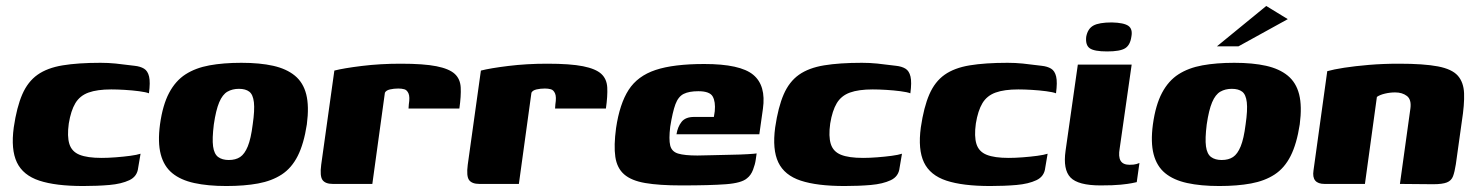

<svg xmlns="http://www.w3.org/2000/svg" viewBox="-20 -615 4939 642"><path d="M258 7Q166 7 111.5 -11Q57 -29 36.5 -72Q16 -115 26 -189Q36 -257 54.5 -299.5Q73 -342 105.5 -365Q138 -388 189.5 -396.5Q241 -405 316 -405Q342 -405 367 -402.5Q392 -400 430 -395Q449 -393 461.5 -385.5Q474 -378 478.5 -359Q483 -340 478 -303Q468 -307 445 -310Q422 -313 397 -314.5Q372 -316 352 -316Q305 -316 276 -305.5Q247 -295 232 -270Q217 -245 210 -202Q204 -159 212 -133.5Q220 -108 246 -97.5Q272 -87 320 -87Q341 -87 367 -89Q393 -91 415.5 -94Q438 -97 450 -101L442 -54Q439 -25 412.5 -12.5Q386 0 346 3.5Q306 7 258 7Z M737 7Q675 7 629.5 -3Q584 -13 556 -36Q528 -59 517.5 -99Q507 -139 515 -199Q524 -264 545.5 -304.5Q567 -345 600.5 -366.5Q634 -388 680.5 -396.5Q727 -405 787 -405Q849 -405 893.5 -395Q938 -385 966 -362Q994 -339 1004 -299.5Q1014 -260 1006 -199Q996 -134 975.5 -93.5Q955 -53 922 -31.5Q889 -10 843 -1.5Q797 7 737 7ZM745 -80Q768 -80 783 -90Q798 -100 808.5 -125.5Q819 -151 825 -199Q832 -247 829 -273Q826 -299 813.5 -308.5Q801 -318 779 -318Q757 -318 740.5 -308.5Q724 -299 713 -273Q702 -247 695 -199Q689 -151 692.5 -125.5Q696 -100 709.5 -90Q723 -80 745 -80Z M1225 0H1093Q1068 0 1058.5 -13Q1049 -26 1054 -64L1098 -379Q1129 -387 1190 -394.5Q1251 -402 1320 -402Q1397 -402 1439.5 -393.5Q1482 -385 1500.5 -368Q1519 -351 1520.5 -322.5Q1522 -294 1516 -252H1346L1347 -266Q1351 -291 1346 -302.5Q1341 -314 1332 -316.5Q1323 -319 1312 -319Q1297 -319 1284 -316Q1271 -313 1267 -305Z M1715 0H1583Q1558 0 1548.5 -13Q1539 -26 1544 -64L1588 -379Q1619 -387 1680 -394.5Q1741 -402 1810 -402Q1887 -402 1929.5 -393.5Q1972 -385 1990.5 -368Q2009 -351 2010.5 -322.5Q2012 -294 2006 -252H1836L1837 -266Q1841 -291 1836 -302.5Q1831 -314 1822 -316.5Q1813 -319 1802 -319Q1787 -319 1774 -316Q1761 -313 1757 -305Z M2258 5Q2184 5 2137.5 -3Q2091 -11 2067 -32Q2043 -53 2037.5 -90.5Q2032 -128 2040 -187Q2052 -268 2082 -314.5Q2112 -361 2172 -381Q2232 -401 2335 -401Q2455 -401 2498.5 -365Q2542 -329 2531 -251L2519 -166H2242Q2246 -191 2259 -207.5Q2272 -224 2301 -224H2367L2370 -243Q2373 -275 2363 -292.5Q2353 -310 2315 -310Q2284 -310 2266 -301Q2248 -292 2238.5 -266.5Q2229 -241 2221 -191Q2216 -149 2221 -128.5Q2226 -108 2247.5 -101.5Q2269 -95 2312 -95Q2328 -95 2359 -96Q2390 -97 2423 -97.5Q2456 -98 2480.5 -99.5Q2505 -101 2510 -102L2507 -81Q2505 -66 2498 -47.5Q2491 -29 2478 -19Q2460 -3 2407.5 1Q2355 5 2258 5Z M2804 7Q2712 7 2657.5 -11Q2603 -29 2582.5 -72Q2562 -115 2572 -189Q2582 -257 2600.5 -299.5Q2619 -342 2651.5 -365Q2684 -388 2735.5 -396.5Q2787 -405 2862 -405Q2888 -405 2913 -402.5Q2938 -400 2976 -395Q2995 -393 3007.5 -385.5Q3020 -378 3024.5 -359Q3029 -340 3024 -303Q3014 -307 2991 -310Q2968 -313 2943 -314.5Q2918 -316 2898 -316Q2851 -316 2822 -305.5Q2793 -295 2778 -270Q2763 -245 2756 -202Q2750 -159 2758 -133.5Q2766 -108 2792 -97.5Q2818 -87 2866 -87Q2887 -87 2913 -89Q2939 -91 2961.5 -94Q2984 -97 2996 -101L2988 -54Q2985 -25 2958.5 -12.5Q2932 0 2892 3.5Q2852 7 2804 7Z M3291 7Q3199 7 3144.5 -11Q3090 -29 3069.5 -72Q3049 -115 3059 -189Q3069 -257 3087.5 -299.5Q3106 -342 3138.5 -365Q3171 -388 3222.5 -396.5Q3274 -405 3349 -405Q3375 -405 3400 -402.5Q3425 -400 3463 -395Q3482 -393 3494.5 -385.5Q3507 -378 3511.5 -359Q3516 -340 3511 -303Q3501 -307 3478 -310Q3455 -313 3430 -314.5Q3405 -316 3385 -316Q3338 -316 3309 -305.5Q3280 -295 3265 -270Q3250 -245 3243 -202Q3237 -159 3245 -133.5Q3253 -108 3279 -97.5Q3305 -87 3353 -87Q3374 -87 3400 -89Q3426 -91 3448.5 -94Q3471 -97 3483 -101L3475 -54Q3472 -25 3445.5 -12.5Q3419 0 3379 3.5Q3339 7 3291 7Z M3660 5Q3585 5 3559.5 -21.5Q3534 -48 3543 -111L3584 -399H3764L3724 -119Q3719 -91 3727 -77.5Q3735 -64 3757 -64Q3772 -64 3780 -66.5Q3788 -69 3790 -70L3781 -6Q3777 -5 3764.5 -2.5Q3752 0 3727.5 2.5Q3703 5 3660 5ZM3682 -443Q3639 -443 3624 -453.5Q3609 -464 3612 -492Q3617 -519 3636 -529.5Q3655 -540 3698 -540Q3738 -539 3753 -528.5Q3768 -518 3763 -492Q3759 -464 3742 -453.5Q3725 -443 3682 -443Z M4057 7Q3995 7 3949.5 -3Q3904 -13 3876 -36Q3848 -59 3837.5 -99Q3827 -139 3835 -199Q3844 -264 3865.5 -304.5Q3887 -345 3920.5 -366.5Q3954 -388 4000.5 -396.5Q4047 -405 4107 -405Q4169 -405 4213.5 -395Q4258 -385 4286 -362Q4314 -339 4324 -299.5Q4334 -260 4326 -199Q4316 -134 4295.5 -93.5Q4275 -53 4242 -31.5Q4209 -10 4163 -1.5Q4117 7 4057 7ZM4065 -80Q4088 -80 4103 -90Q4118 -100 4128.5 -125.5Q4139 -151 4145 -199Q4152 -247 4149 -273Q4146 -299 4133.5 -308.5Q4121 -318 4099 -318Q4077 -318 4060.5 -308.5Q4044 -299 4033 -273Q4022 -247 4015 -199Q4009 -151 4012.5 -125.5Q4016 -100 4029.5 -90Q4043 -80 4065 -80ZM4049 -460 4214 -595 4286 -551 4121 -460Z M4409 0Q4365 0 4372 -45L4418 -377Q4439 -383 4474.5 -388.5Q4510 -394 4557 -398Q4604 -402 4658 -402Q4741 -402 4788 -393Q4835 -384 4854.5 -362Q4874 -340 4875.5 -303Q4877 -266 4868 -209L4848 -66Q4844 -40 4838.5 -25.5Q4833 -11 4818 -5Q4803 1 4772 1L4661 0L4696 -252Q4700 -282 4684.5 -294Q4669 -306 4645 -306Q4628 -306 4611 -302Q4594 -298 4584 -291L4544 0Z"/></svg>

Font: Genos ExtraBold
Style: Italic
Weight: 800
Italic angle: -8°
Version: Version 1.010